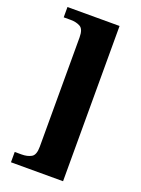

<svg xmlns="http://www.w3.org/2000/svg" viewBox="-165 -832 756 1032"><g transform="rotate(20 213.5 -316.0)"><path d="M35 128V69H75Q107 69 129.5 56.5Q152 44 152 -3V-629Q152 -676 129.5 -688.5Q107 -701 75 -701H35V-760H333V128Z"/></g></svg>

Font: Noto Serif Myanmar SemiCondensed Black
Style: Regular
Weight: 900
Width: 4
Designer: Ben Mitchell and the Monotype Design Team
Foundry: Monotype Imaging Inc.
Version: Version 2.106; ttfautohint (v1.8.4.7-5d5b)